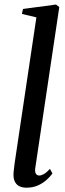

<svg xmlns="http://www.w3.org/2000/svg" viewBox="-20 -838 296 868"><path d="M139 -75.5Q137.5 -59.5 142.8 -52Q148 -44.5 157 -44.5Q166.5 -44.5 178.2 -51Q190 -57.5 206 -74.5L217 -53.5Q207 -39.5 190.2 -24.5Q173.5 -9.5 151 0.5Q128.5 10.5 99.5 10.5Q82 10.5 68.8 4.5Q55.5 -1.5 48 -15.2Q40.5 -29 41 -51Q41 -55.5 41.8 -63.2Q42.5 -71 43.8 -80.5Q45 -90 46 -99L144.5 -759.5L79 -775L84 -797.5L233 -817.5L248 -806Z"/></svg>

Font: Merriweather 96pt
Style: Italic
Weight: 400
Italic angle: -7.8°
Version: Version 2.101